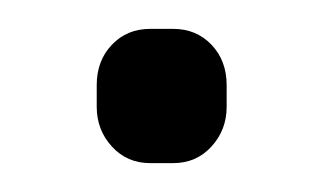

<svg xmlns="http://www.w3.org/2000/svg" viewBox="-20 -386 224 133"><path d="M47 -312V-327Q47 -344 57.5 -355Q68 -366 84 -366H100Q116 -366 126.5 -355Q137 -344 137 -327V-312Q137 -296 126.5 -284.5Q116 -273 100 -273H84Q68 -273 57.5 -284.5Q47 -296 47 -312Z"/></svg>

Font: Mitr Light
Style: Regular
Weight: 300
Designer: Thanarat Vachiruckul
Foundry: Cadson Demak
Version: Version 1.003